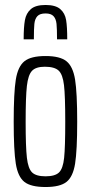

<svg xmlns="http://www.w3.org/2000/svg" viewBox="-20 -743 365 771"><path d="M35 -254Q35 -371 43.5 -423.5Q52 -476 78 -497Q104 -518 163 -518Q221 -518 247 -497Q273 -476 281.5 -423.5Q290 -371 290 -254Q290 -138 281.5 -85.5Q273 -33 247 -12.5Q221 8 163 8Q104 8 78 -12.5Q52 -33 43.5 -85.5Q35 -138 35 -254ZM242 -254Q242 -358 237 -401Q232 -444 215.5 -459.5Q199 -475 160 -475Q124 -475 108.5 -458.5Q93 -442 88 -398Q83 -354 83 -254Q83 -153 88 -109.5Q93 -66 109 -50.5Q125 -35 163 -35Q201 -35 217 -50.5Q233 -66 237.5 -109Q242 -152 242 -254ZM250 -585H209Q209 -627 207 -647Q205 -667 195 -678Q185 -689 163 -689Q140 -689 130 -678Q120 -667 118 -647Q116 -627 116 -585H75Q75 -634 80 -662Q85 -690 104 -706.5Q123 -723 163 -723Q203 -723 222 -706.5Q241 -690 245.5 -662.5Q250 -635 250 -585Z"/></svg>

Font: Saira Ultra Condensed Light
Style: Regular
Weight: 300
Width: 1
Designer: Hector Gatti with collaboration of the Omnibus-Type team
Foundry: Omnibus-Type
Version: Version 1.001; ttfautohint (v1.8)